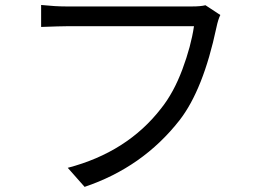

<svg xmlns="http://www.w3.org/2000/svg" viewBox="-20 -725 1040 768"><path d="M801.8 -704.1 861.3 -665Q852.5 -647.5 845.7 -615.2Q793 -366.2 698.2 -244.1Q550.8 -55.7 318.4 22.5L251 -53.7Q489.3 -116.2 625 -292Q674.8 -354.5 709.5 -447.3Q744.1 -540 755.9 -620.1H245.1Q223.6 -620.1 144.5 -617.2V-705.1Q201.2 -699.2 245.1 -699.2H748Q783.2 -699.2 801.8 -704.1Z"/></svg>

Font: Nasu
Style: Regular
Weight: 400
Designer: Ryoko NISHIZUKA (kana &amp; ideographs); Paul D. Hunt (Latin, Greek &amp; Cyrillic); Wenlong ZHANG (bopomofo); Sandoll C
Version: Version 2014.1215